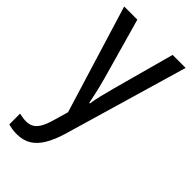

<svg xmlns="http://www.w3.org/2000/svg" viewBox="-243 -597 897 897"><g transform="rotate(45 206.0 -148.5)"><path d="M3 -537H90L176 -232Q182 -211 187 -189.5Q192 -168 197 -146.5Q202 -125 206 -103H210Q214 -130 222 -163.5Q230 -197 240 -233L323 -537H409L229 79Q213 132 191.5 168Q170 204 140.5 222Q111 240 70 240Q54 240 40.5 238Q27 236 13 232V161Q23 163 35 165Q47 167 58 167Q81 167 97 157Q113 147 125 125Q137 103 147 67L167 -2Z"/></g></svg>

Font: Noto Sans Arabic Condensed
Style: Regular
Weight: 400
Width: 3
Designer: Monotype Design Team, Nadine Chahine, Nizar Qandah and Khaled Hosny
Foundry: Monotype Imaging Inc.
Version: Version 2.012